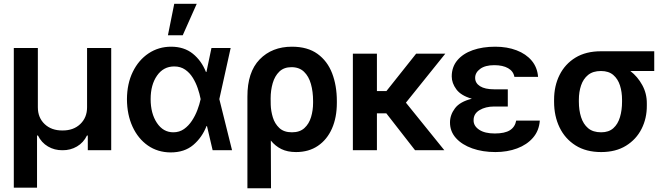

<svg xmlns="http://www.w3.org/2000/svg" viewBox="-20 -802 3561 1025"><path d="M53.7 199.7V-545.9H182.1V-229Q182.1 -173.8 218.5 -139.4Q254.9 -105 313.5 -105.5Q372.1 -105 408.4 -139.6Q444.8 -174.3 444.8 -229V-545.9H573.7V0H448.7V-78.6H444.3Q425.8 -40.5 390.9 -20Q356 0.5 313.5 0Q271 0.5 236.1 -20Q201.2 -40.5 182.6 -78.6H177.7V199.7Z M890.6 11.7Q821.8 11.2 769.5 -25.1Q717.3 -61.5 687.7 -125.5Q658.2 -189.5 657.7 -272.5Q658.2 -355.5 689 -418.5Q719.7 -481.4 773.2 -517.1Q826.7 -552.7 893.6 -552.7Q962.9 -552.7 1009.3 -515.4Q1055.7 -478 1079.6 -417.5H1082L1108.9 -545.9H1211.4L1150.9 -272.9L1218.8 0H1115.2L1085 -128.9H1082.5Q1058.6 -67.9 1011.7 -28.1Q964.8 11.7 890.6 11.7ZM1051.3 -272.9 1050.8 -274.4Q1045.9 -300.8 1035.6 -330.8Q1025.4 -360.8 1009 -387.2Q992.7 -413.6 968.3 -430.4Q943.8 -447.3 910.2 -447.3Q852.5 -447.3 818.4 -398.4Q784.2 -349.6 784.2 -272.9Q784.2 -196.3 817.6 -146Q851.1 -95.7 905.3 -95.7Q937.5 -95.7 962.2 -113Q986.8 -130.4 1004.6 -157.5Q1022.5 -184.6 1033.9 -215.1Q1045.4 -245.6 1050.8 -271.5ZM876.5 -613.8 910.2 -781.7H1030.3L955.6 -613.8Z M1300.8 203.1V-285.6Q1300.3 -417 1366.2 -484.9Q1432.1 -552.7 1538.6 -552.7Q1622.1 -552.7 1675 -514.4Q1728 -476.1 1753.2 -410.4Q1778.3 -344.7 1778.3 -262.7V-252.9Q1778.3 -174.8 1752.2 -115.7Q1726.1 -56.6 1677.2 -23.4Q1628.4 9.8 1560.5 9.8Q1514.6 9.8 1481.9 -6.3Q1449.2 -22.5 1425.8 -51.8L1426.8 203.1ZM1425.3 -242.2Q1426.3 -209.5 1436.5 -175.5Q1446.8 -141.6 1471.2 -118.7Q1495.6 -95.7 1538.6 -95.7Q1580.6 -95.7 1605.2 -118.4Q1629.9 -141.1 1640.6 -177Q1651.4 -212.9 1651.4 -252.9V-262.7Q1651.4 -312.5 1639.9 -353.5Q1628.4 -394.5 1603 -418.9Q1577.6 -443.4 1536.1 -443.4Q1495.6 -443.4 1471.2 -419.7Q1446.8 -396 1435.8 -357.9Q1424.8 -319.8 1424.8 -276.4Z M1992.2 -515.6V-315.9H2043L2201.7 -515.6H2357.4L2147 -253.9L2352.1 0H2195.8L2042.5 -196.8H1992.2V0H1863.8V-515.6Z M2690.9 -285.2V-233.4H2618.2Q2572.3 -233.4 2540 -214.1Q2507.8 -194.8 2508.3 -159.7Q2507.8 -129.9 2537.8 -109.6Q2567.9 -89.4 2621.1 -89.4Q2674.8 -89.4 2702.1 -106.7Q2729.5 -124 2735.8 -158.2H2861.8Q2857.9 -104 2825.4 -66.7Q2793 -29.3 2740.7 -9.8Q2688.5 9.8 2625 9.8Q2556.2 9.8 2501.2 -9.8Q2446.3 -29.3 2414.3 -64.7Q2382.3 -100.1 2382.3 -148.4Q2382.3 -188.5 2408.9 -223.9Q2435.5 -259.3 2499 -274.9Q2440.9 -291.5 2416.3 -325Q2391.6 -358.4 2391.6 -394Q2391.6 -444.3 2421.4 -480Q2451.2 -515.6 2503.7 -534.2Q2556.2 -552.7 2624 -552.7Q2687.5 -552.7 2737.8 -533.4Q2788.1 -514.2 2818.4 -478.3Q2848.6 -442.4 2852.5 -391.6H2726.1Q2720.7 -421.9 2692.4 -438Q2664.1 -454.1 2618.7 -454.1Q2570.3 -454.1 2543.5 -434.3Q2516.6 -414.6 2516.6 -386.2Q2516.6 -358.4 2542.7 -341.8Q2568.8 -325.2 2618.2 -325.2H2690.9Z M2938 -258.8V-269.5Q2938 -343.3 2967.3 -401.9Q2996.6 -460.4 3052.2 -494.4Q3107.9 -528.3 3188 -528.3H3472.7V-422.9H3345.2Q3383.8 -393.1 3408.7 -347.9Q3433.6 -302.7 3433.1 -249V-238.3Q3433.6 -170.4 3405 -114Q3376.5 -57.6 3321.8 -23.9Q3267.1 9.8 3189.5 9.8Q3108.9 9.8 3052.7 -25.6Q2996.6 -61 2967.3 -121.6Q2938 -182.1 2938 -258.8ZM3070.3 -269.5V-258.8Q3070.3 -213.9 3082 -176.8Q3093.8 -139.6 3119.6 -117.7Q3145.5 -95.7 3189.5 -95.7Q3230 -95.7 3254.4 -117.7Q3278.8 -139.6 3289.8 -176.8Q3300.8 -213.9 3300.8 -258.8V-269.5Q3300.8 -311 3289.8 -345.7Q3278.8 -380.4 3254.2 -401.6Q3229.5 -422.9 3188.5 -422.9H3188Q3145.5 -422.9 3119.6 -401.9Q3093.8 -380.9 3082 -345.9Q3070.3 -311 3070.3 -269.5Z"/></svg>

Font: Inter Display Semi Bold
Style: Regular
Weight: 600
Designer: Rasmus Andersson
Foundry: rsms
Version: Version 4.000;git-37864ae